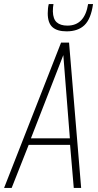

<svg xmlns="http://www.w3.org/2000/svg" viewBox="-47 -917 477 937"><path d="M-27 0 251 -709H290L349 0H313L295 -210H93L10 0ZM104 -242H294L262 -648ZM278 -764Q232 -764 209 -784.5Q186 -805 186 -852Q186 -878 191 -897H214Q211 -883 211 -861Q212 -824 230 -808Q248 -792 282 -792Q366 -792 383 -897H407Q397 -825 365.5 -794.5Q334 -764 278 -764Z"/></svg>

Font: Georama SemiCondensed ExtraLight
Style: Italic
Weight: 200
Width: 4
Italic angle: -9°
Designer: Jean-Baptiste Levee
Foundry: Production Type
Version: Version 1.000